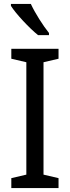

<svg xmlns="http://www.w3.org/2000/svg" viewBox="-20 -964 358 984"><path d="M138 -944H36V-934C60 -895 131 -819 175 -784H231V-795C201 -832 159 -898 138 -944ZM280 0V-51L203 -69V-645L280 -663V-714H38V-663L115 -645V-69L38 -51V0Z"/></svg>

Font: Noto Sans Bengali SemiCondensed
Style: Regular
Weight: 400
Width: 4
Designer: Jelle Bosma - Monotype Design Team
Foundry: Monotype Imaging Inc.
Version: Version 2.003